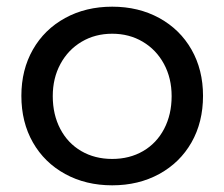

<svg xmlns="http://www.w3.org/2000/svg" viewBox="-20 -552 672 575"><path d="M588 -265Q588 -186 553.5 -125.5Q519 -65 457 -31Q395 3 316 3Q237 3 175 -31Q113 -65 78.5 -125.5Q44 -186 44 -265Q44 -343 78.5 -403.5Q113 -464 175 -498Q237 -532 316 -532Q395 -532 457 -498Q519 -464 553.5 -403.5Q588 -343 588 -265ZM138 -264Q138 -209 160.5 -166Q183 -123 223.5 -99.5Q264 -76 316 -76Q368 -76 408.5 -99.5Q449 -123 471.5 -166Q494 -209 494 -264Q494 -318 471 -360.5Q448 -403 407.5 -427Q367 -451 316 -451Q265 -451 224.5 -427Q184 -403 161 -360.5Q138 -318 138 -264Z"/></svg>

Font: Montserrat arm2
Style: Regular
Weight: 400
Designer: Julieta Ulanovsky
Foundry: Julieta Ulanovsky
Version: Version 6.000